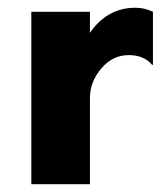

<svg xmlns="http://www.w3.org/2000/svg" viewBox="-20 -471 421 491"><path d="M309.1 -330.1Q268.1 -330.1 239 -295.9Q210 -261.7 210 -220.2V0H60.1V-440.9H210V-387.2Q254.4 -451.2 326.2 -451.2Q349.6 -451.2 371.1 -440.9V-305.2H369.1Q348.1 -330.1 309.1 -330.1Z"/></svg>

Font: Glacial Indifference
Style: Bold
Weight: 700
Version: Version 1.001